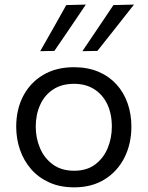

<svg xmlns="http://www.w3.org/2000/svg" viewBox="-20 -798 637 829"><path d="M300.5 10.9Q239.2 10.9 192.5 -10.3Q145.7 -31.5 114 -68.1Q82.3 -104.7 66.1 -152Q50 -199.2 50 -251Q50 -325.3 80.1 -383.2Q110.3 -441.2 166.3 -474.5Q222.2 -507.8 299.2 -507.8Q358.5 -507.8 404.6 -488.4Q450.6 -469 482.6 -434Q514.5 -398.9 530.9 -352.2Q547.3 -305.5 547.3 -251Q547.3 -177.3 517.5 -117.9Q487.7 -58.6 432.3 -23.8Q376.8 10.9 300.5 10.9ZM300.3 -60.8Q355 -60.8 391 -88Q427.1 -115.2 445 -158.6Q462.9 -201.9 462.9 -251Q462.9 -306.9 443 -348.5Q423 -390.1 386.4 -413.1Q349.9 -436.1 300 -436.1Q246 -436.1 209 -411.5Q172 -386.9 153.2 -344.8Q134.3 -302.8 134.3 -251Q134.3 -201.9 152.7 -158.6Q171.1 -115.2 208 -88Q244.9 -60.8 300.3 -60.8ZM335.7 -577Q369.5 -626.9 403.2 -677Q436.9 -727 469.8 -776.1L558.5 -778.2Q531.6 -744 505.2 -710.5Q478.8 -676.9 452.6 -643.9Q426.5 -610.9 400.5 -578.2ZM153.6 -577Q182.6 -627.6 210.5 -677Q238.4 -726.3 266.1 -776.1L350.6 -778.2Q327.7 -744 304.9 -710.5Q282.1 -676.9 259.7 -643.9Q237.3 -610.9 214.7 -578.2Z"/></svg>

Font: Commissioner Thin
Style: Regular
Weight: 100
Designer: Kostas Bartsokas
Foundry: Kostas Bartsokas
Version: Version 1.001;gftools[0.9.23]